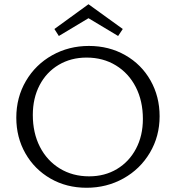

<svg xmlns="http://www.w3.org/2000/svg" viewBox="-20 -881 830 907"><path d="M57 -325Q57 -421 102.5 -498.5Q148 -576 226.5 -620Q305 -664 400 -664Q495 -664 571.5 -620.5Q648 -577 691 -501Q734 -425 734 -332Q734 -237 688 -159.5Q642 -82 563 -38Q484 6 389 6Q294 6 218.5 -37.5Q143 -81 100 -156.5Q57 -232 57 -325ZM655 -319Q655 -404 621.5 -469.5Q588 -535 527.5 -572Q467 -609 389 -609Q315 -609 257 -574.5Q199 -540 167 -478.5Q135 -417 135 -338Q135 -253 168.5 -187.5Q202 -122 262.5 -85Q323 -48 401 -48Q475 -48 532.5 -82.5Q590 -117 622.5 -178.5Q655 -240 655 -319ZM538 -711 398 -795 258 -711 237 -744 398 -861 560 -744Z"/></svg>

Font: Ysabeau
Style: Regular
Weight: 400
Designer: Christian Thalmann (Catharsis Fonts)
Version: Version 0.003